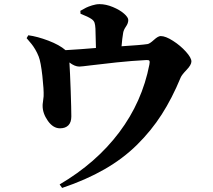

<svg xmlns="http://www.w3.org/2000/svg" viewBox="-20 -841 1040 937"><path d="M373 -773.9 372.1 -788.1Q390.1 -798.3 400.1 -803.5Q410.2 -808.6 429.4 -814.7Q448.7 -820.8 465.8 -820.8Q497.1 -820.8 531 -806.6Q564.9 -792.5 585.4 -774.4Q606 -756.3 606 -743.2Q606 -727.5 594.7 -711.4Q583.5 -695.3 581.1 -681.2Q576.2 -652.8 573.2 -615.2Q668.5 -621.1 700.2 -626Q710.4 -627.4 731 -646.2Q751.5 -665 764.2 -665Q788.1 -665 824.2 -641.8Q860.4 -618.7 887.2 -588.9Q914.1 -559.1 914.1 -541Q914.1 -524.4 890.4 -499.8Q866.7 -475.1 861.8 -462.9Q819.8 -361.3 769 -282.2Q718.3 -203.1 649.4 -135Q580.6 -66.9 490 -14.9Q399.4 37.1 283.2 76.2L271 59.1Q449.7 -45.9 561.8 -195.1Q673.8 -344.2 709 -525.9Q711.9 -540 709 -544.4Q706.1 -548.8 693.8 -547.9Q624.5 -544.4 548.3 -536.4Q472.2 -528.3 424.1 -522.2Q376 -516.1 367.2 -516.1Q344.7 -516.1 318.8 -536.1Q321.8 -489.3 325 -398.4Q328.1 -307.6 328.1 -272.9Q328.1 -244.1 313.7 -229.5Q299.3 -214.8 272.9 -214.8Q239.3 -214.8 213.6 -251.2Q188 -287.6 188 -324.2Q187.5 -330.1 189.9 -345.9Q192.4 -361.8 192.9 -371.1Q194.3 -401.9 186.8 -470.2Q179.2 -538.6 168.9 -564.9Q161.6 -583.5 151.9 -599.9Q142.1 -616.2 134 -626.2Q126 -636.2 109.9 -654.8L118.2 -668.9Q162.1 -663.1 216.1 -642.6Q270 -622.1 299.8 -596.2Q376 -600.6 448.2 -606.9Q448.2 -631.8 445.8 -701.2Q444.8 -719.7 441.4 -730Q438 -740.2 426.8 -748Q410.6 -759.3 373 -773.9Z"/></svg>

Font: Noto Serif JP Black
Style: Regular
Weight: 900
Designer: Ryoko NISHIZUKA  (kana & ideographs); Frank Grießhammer (Latin, Greek & Cyrillic); Wenlong ZHANG  (bopomofo); Sandoll Co
Foundry: Adobe Systems Incorporated
Version: Version 1.001;PS 1.001;hotconv 16.6.54;makeotf.lib2.5.65590